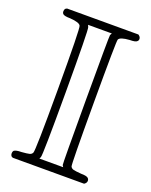

<svg xmlns="http://www.w3.org/2000/svg" viewBox="-131 -755 651 827"><g transform="rotate(20 194.5 -341.0)"><path d="M358 -683Q369 -676 369 -666Q369 -659 364 -655Q358 -648 331 -648Q288 -645 282 -632Q278 -626 278 -341Q278 -57 282 -50Q286 -42 295.5 -39.5Q305 -37 331 -35Q357 -35 364 -28Q369 -23 369 -16Q369 -6 358 1H31L24 -3Q20 -8 20 -16Q20 -23 24 -28Q33 -35 58 -35Q84 -37 93.5 -39.5Q103 -42 107 -50Q113 -60 113 -341Q113 -623 107 -632Q101 -645 58 -648Q31 -648 24 -655Q20 -659 20 -666Q20 -674 24 -679L31 -683ZM244 -639 249 -648H140L144 -639Q149 -627 149 -341Q149 -55 144 -43L140 -35H249L244 -43Q242 -50 242 -341Q242 -632 244 -639Z"/></g></svg>

Font: KaTeX_AMS
Style: Regular
Weight: 400
Version: Version 1.1; ttfautohint (v1.3)